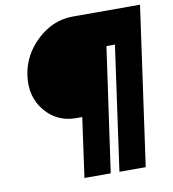

<svg xmlns="http://www.w3.org/2000/svg" viewBox="-86 -775 841 935"><g transform="rotate(-10 334.5 -308.0)"><path d="M336 -700Q239 -700 161 -628Q83 -556 69 -455Q55 -353 113 -282Q172 -210 267 -210H297L256 84H386L473 -530H515L429 84H559L669 -700H366Z"/></g></svg>

Font: Unageo
Style: Black-Italic
Weight: 900
Designer: Richard Sepsi
Foundry: Richard Sepsi
Version: Version 2.000